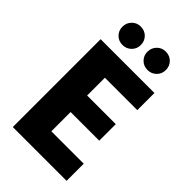

<svg xmlns="http://www.w3.org/2000/svg" viewBox="-272 -999 1085 1085"><g transform="rotate(45 270.5 -456.5)"><path d="M233 -565V-423H462V-291H233V-137H492V0H62V-702H492V-565ZM172 -766Q141 -766 120 -787Q99 -808 99 -839Q99 -870 120 -891.5Q141 -913 172 -913Q204 -913 225 -892Q246 -871 246 -839Q246 -808 224.5 -787Q203 -766 172 -766ZM372 -766Q341 -766 320 -787Q299 -808 299 -839Q299 -870 320 -891.5Q341 -913 372 -913Q404 -913 425 -892Q446 -871 446 -839Q446 -808 424.5 -787Q403 -766 372 -766Z"/></g></svg>

Font: Fz Poppins
Style: Bold
Weight: 700
Designer: Ninad Kale (Devanagari), Jonny Pinhorn (Latin)
Foundry: Indian Type Foundry
Version: Vit hóa bi Vntype.Com & FontZin.Com